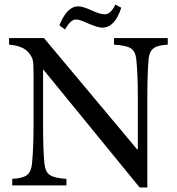

<svg xmlns="http://www.w3.org/2000/svg" viewBox="-20 -818 783 847"><path d="M325 -790Q346 -790 387 -771Q421 -755 442 -755Q469 -755 489 -798L515 -784Q487 -696 431 -696Q410 -696 361 -718Q331 -732 315 -732Q291 -732 267 -688L242 -706Q275 -790 325 -790ZM720 -650V-621Q677 -619 659 -606Q640 -593 636 -561Q630 -499 630 -393V9H596L172 -510H170V-263Q170 -154 176 -96Q180 -59 200 -46Q220 -32 273 -29V0H34V-29Q78 -31 98 -45Q117 -59 121 -94Q128 -166 128 -263V-482Q128 -535 125 -551Q122 -566 108 -584Q83 -616 20 -621V-650H174L585 -159H588V-393Q588 -491 581 -559Q577 -592 557 -605Q536 -618 483 -621V-650Z"/></svg>

Font: Shafarik
Style: Regular
Weight: 400
Version: Version 1.001; ttfautohint (v1.8.4.7-5d5b)